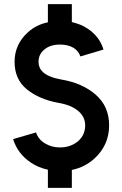

<svg xmlns="http://www.w3.org/2000/svg" viewBox="-20 -811 586 922"><path d="M210 -791V-704Q153 -692 113 -655Q82 -627 66 -591.5Q50 -556 50 -514Q50 -430 109 -382Q168 -334 261 -317Q322 -307 357 -277Q389 -249 389 -209Q389 -163 355 -133Q319 -103 268 -103Q227 -103 195 -123Q164 -142 153 -175L43 -143Q64 -74 127 -31Q146 -18 166.5 -9.5Q187 -1 210 4V91H325V5Q389 -8 436 -52Q504 -116 504 -209Q504 -300 440 -356Q376 -412 275 -429Q213 -440 186 -465Q165 -485 165 -514Q165 -551 194 -574Q222 -597 268 -597Q306 -597 332 -582Q357 -567 366 -540L477 -573Q458 -636 400 -674Q384 -685 365 -692.5Q346 -700 325 -705V-791Z"/></svg>

Font: Unageo
Style: SemiBold
Weight: 600
Designer: Richard Sepsi
Foundry: Richard Sepsi
Version: Version 2.000